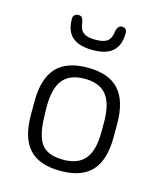

<svg xmlns="http://www.w3.org/2000/svg" viewBox="-92 -638 601 717"><g transform="rotate(15 208.0 -280.0)"><path d="M48 -215V-164Q48 -75 87 -32.5Q126 10 208 10Q290 10 329 -32.5Q368 -75 368 -164V-215Q368 -303 329 -346Q290 -389 208 -389Q126 -389 87 -346Q48 -303 48 -215ZM319 -209V-169Q319 -99 292 -66Q265 -33 208 -33Q149 -33 124.5 -63.5Q100 -94 98 -170L97 -209Q97 -280 124 -313Q151 -346 208 -346Q265 -346 292 -313Q319 -280 319 -209ZM271 -546Q268 -519 254 -508Q240 -497 208 -497Q176 -497 161.5 -508Q147 -519 144 -546Q142 -559 137.5 -564.5Q133 -570 123 -570Q115 -570 109 -565Q103 -560 103 -551Q103 -518 114.5 -497.5Q126 -477 149.5 -467Q173 -457 207 -457Q242 -457 265 -467Q288 -477 299.5 -497.5Q311 -518 311 -551Q311 -560 306 -565Q301 -570 293 -570Q275 -570 271 -546Z"/></g></svg>

Font: Beiruti Light
Style: Regular
Weight: 300
Designer: Arlette Boutros
Foundry: Boutros
Version: Version 1.41